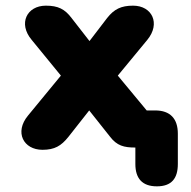

<svg xmlns="http://www.w3.org/2000/svg" viewBox="-20 -521 673 678"><path d="M534 137C586 137 608 109 608 58V-49C608 -102 581 -131 528 -131H498L396 -254L500 -380C548 -438 517 -501 450 -501C408 -501 383 -489 358 -457L296 -376L233 -457C209 -489 185 -501 142 -501C75 -501 43 -438 92 -380L195 -254L79 -113C30 -54 63 8 130 8C173 8 196 -6 221 -37L295 -131L368 -39C393 -6 418 0 458 0V58C458 109 482 137 534 137Z"/></svg>

Font: Nunito Black
Style: Regular
Weight: 900
Designer: Vernon Adams
Foundry: Vernon Adams
Version: Version 3.602